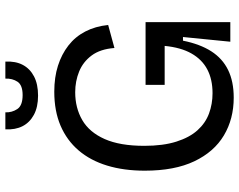

<svg xmlns="http://www.w3.org/2000/svg" viewBox="-110 -790 913 734"><g transform="rotate(-90 347.0 -423.5)"><path d="M340 13Q259 13 196 -24.5Q133 -62 97 -137.5Q61 -213 61 -327Q61 -407 80.5 -471Q100 -535 138.5 -580Q177 -625 233 -649Q289 -673 363 -673Q418 -673 462 -659Q506 -645 539.5 -619Q573 -593 593 -554.5Q613 -516 618 -467L530 -443Q526 -497 501.5 -530Q477 -563 440 -578Q403 -593 361 -593Q301 -593 254.5 -566Q208 -539 182 -480.5Q156 -422 156 -329Q156 -257 172 -206.5Q188 -156 215.5 -125.5Q243 -95 279.5 -81.5Q316 -68 357 -68Q410 -68 448 -88Q486 -108 509 -148.5Q532 -189 538 -251H389V-324H629V-225V0H554L572 -181H558Q545 -116 517.5 -73Q490 -30 446 -8.5Q402 13 340 13ZM219 -860H284Q283 -835 296.5 -814.5Q310 -794 350 -794Q388 -794 401 -813.5Q414 -833 413 -860H478Q480 -821 465.5 -793.5Q451 -766 421.5 -750.5Q392 -735 348 -735Q304 -735 274.5 -751Q245 -767 231 -794.5Q217 -822 219 -860Z"/></g></svg>

Font: Bricolage Grotesque 20pt
Style: Regular
Weight: 400
Version: Version 1.001;gftools[0.9.33.dev8+g029e19f]